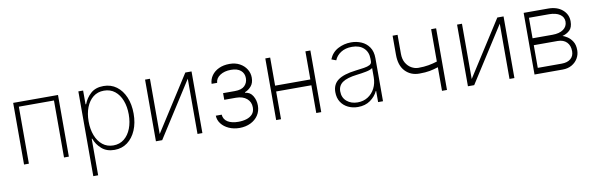

<svg xmlns="http://www.w3.org/2000/svg" viewBox="-50 -1012 5172 1673"><g transform="rotate(-10 2535.5 -175.0)"><path d="M92 0V-545.5H488.6V0H445.7V-504.3H134.9V0Z M668.7 204.5V-545.5H710.9V-423.7H715.9Q735.4 -476.2 778.2 -514.9Q821 -553.6 891.7 -553.6Q957.7 -553.6 1006.6 -517.4Q1055.4 -481.2 1082.4 -417.4Q1109.4 -353.7 1109.4 -271.3Q1109.4 -188.9 1082.2 -125.2Q1055 -61.4 1006.2 -25Q957.4 11.4 892 11.4Q822.4 11.4 778.6 -27.3Q734.7 -66.1 715.9 -119H711.6V204.5ZM711.3 -271.7Q711.3 -202.1 732.6 -147Q753.9 -92 793.7 -60.4Q833.5 -28.8 888.5 -28.8Q944.2 -28.8 984 -60.9Q1023.8 -93 1045.1 -148.1Q1066.4 -203.1 1066.4 -271.7Q1066.4 -340.2 1045.5 -394.9Q1024.5 -449.6 984.7 -481.4Q945 -513.1 888.5 -513.1Q832.7 -513.1 793.1 -481.7Q753.6 -450.3 732.4 -395.8Q711.3 -341.3 711.3 -271.7Z M1302.2 -56.5 1615.1 -545.5H1670.1V0H1626.8V-489L1314.3 0H1258.9V-545.5H1302.2Z M1811.4 -128.9H1863.3Q1867.2 -85.6 1902.9 -63.9Q1938.6 -42.3 1996.8 -42.3Q2036.2 -42.3 2069.1 -52.4Q2101.9 -62.5 2121.8 -84.9Q2141.7 -107.2 2141.7 -144.5Q2141.7 -192.8 2106.9 -222.5Q2072.1 -252.1 2012.4 -252.5H1908V-311.4H2012.4Q2072.1 -311.4 2099.3 -338.4Q2126.4 -365.4 2126.4 -406.2Q2126.4 -448.5 2096.4 -474.1Q2066.4 -499.6 2009.9 -499.6Q1952.1 -499.6 1913.5 -474.3Q1875 -448.9 1872.5 -408.7H1823.5Q1825.3 -449.2 1848.5 -481.9Q1871.8 -514.6 1912.3 -533.6Q1952.8 -552.6 2006.7 -552.6Q2058.2 -552.6 2096.6 -531.6Q2134.9 -510.7 2156.2 -476.4Q2177.6 -442.1 2177.6 -401.6Q2177.6 -354 2153.2 -326Q2128.9 -297.9 2098 -286.6V-280.9Q2141.7 -277.3 2164.8 -238.6Q2187.9 -199.9 2187.9 -153.1Q2187.9 -103.7 2163.2 -66.6Q2138.5 -29.5 2095.7 -8.7Q2052.9 12.1 1998.2 12.4Q1945.3 12.1 1903.4 -6.9Q1861.5 -25.9 1837 -57.9Q1812.5 -89.8 1811.4 -128.9Z M2677.6 -296.9V-545.5H2721.6V0H2677.6V-245.4H2365.8V0H2322.8V-545.5H2365.8V-296.9Z M3045.5 11.7Q2998.6 11.7 2959.2 -7.1Q2919.7 -25.9 2896.1 -62.1Q2872.5 -98.4 2872.5 -150.2Q2872.5 -218.4 2922.1 -255.1Q2971.6 -291.9 3080.6 -305Q3122.2 -310 3154.8 -315Q3187.5 -320 3206.1 -330.1Q3224.8 -340.2 3224.8 -361.2V-383.9Q3224.8 -443.2 3187.1 -478.5Q3149.5 -513.8 3083.5 -513.8Q3025.2 -513.8 2985.1 -488.1Q2945 -462.4 2929 -421.9L2888.1 -437.1Q2911.6 -496.1 2965.4 -524.9Q3019.2 -553.6 3082.4 -553.6Q3131 -553.6 3173.3 -535.3Q3215.6 -517 3241.8 -478.9Q3268.1 -440.7 3268.1 -381V0H3224.8V-98.4H3221.6Q3200.3 -52.6 3155.4 -20.4Q3110.4 11.7 3045.5 11.7ZM3049.7 -28.4Q3100.9 -28.4 3140.4 -53.4Q3180 -78.5 3202.4 -122.2Q3224.8 -165.8 3224.8 -221.2V-301.5Q3207.7 -287.3 3166.4 -279.3Q3125 -271.3 3084.9 -266.7Q2995.4 -256 2955.6 -227.8Q2915.8 -199.6 2915.8 -148.8Q2915.8 -93 2954.2 -60.7Q2992.5 -28.4 3049.7 -28.4Z M3834.2 -545.5V0H3790.1V-208.8Q3750.7 -196 3714 -189.1Q3677.2 -182.2 3622.2 -182.2Q3546.2 -182.2 3497.7 -233.3Q3449.2 -284.4 3449.6 -380.7V-547.9H3493.6V-380.7Q3493.6 -331.7 3513.1 -298.8Q3532.7 -266 3562.3 -249.5Q3592 -233 3622.2 -233Q3672.9 -233 3713.2 -240.2Q3753.6 -247.5 3790.1 -259.2V-545.5Z M4062.9 -56.5 4375.7 -545.5H4430.8V0H4387.4V-489L4074.9 0H4019.5V-545.5H4062.9Z M4608.7 0V-545.5H4824.9Q4904.1 -545.5 4951.5 -504.6Q4998.9 -463.8 4998.9 -402.3Q4998.9 -348.7 4971.9 -323.3Q4945 -297.9 4907 -288.7Q4924.4 -283.7 4949.2 -267.8Q4974.1 -251.8 4993.1 -221.9Q5012.1 -192.1 5012.1 -144.5Q5012.1 -105.8 4993.1 -73Q4974.1 -40.1 4939.5 -20.1Q4904.8 0 4858.3 0ZM4646.7 -52.2H4858.3Q4909.1 -52.2 4937.9 -76.5Q4966.6 -100.9 4966.6 -143.1Q4966.6 -193.9 4937.9 -223.2Q4909.1 -252.5 4858.3 -252.8H4646.7ZM4646.7 -313.9H4823.2Q4884.2 -313.9 4919.4 -339Q4954.5 -364 4954.9 -407.3Q4954.5 -448.2 4919.9 -471.6Q4885.3 -495 4824.9 -495.4H4646.7Z"/></g></svg>

Font: Inter UI Extra Light
Style: Regular
Weight: 200
Designer: Rasmus Andersson
Foundry: rsms
Version: 3.2;8d6f07862